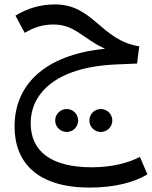

<svg xmlns="http://www.w3.org/2000/svg" viewBox="-20 -484 688 870"><path d="M387 366C501 366 591 341 648 306L614 227C560 255 485 274 396 274C215 274 119 204 119 74C119 -53 223 -180 507 -192L601 -196L611 -274C436 -302 404 -464 229 -464C163 -464 103 -446 50 -413L92 -335C127 -356 167 -373 222 -373C320 -373 355 -309 456 -263C174 -235 46 -93 46 89C46 255 152 366 387 366ZM385 62C385 91 408 114 437 114C465 114 489 91 489 62C489 33 465 10 437 10C408 10 385 33 385 62ZM230 62C230 91 254 114 282 114C311 114 334 91 334 62C334 33 311 10 282 10C254 10 230 33 230 62Z"/></svg>

Font: FiraGO Unicode
Style: Regular
Weight: 400
Designer: bBox Type
Foundry: bBox Type GmbH
Version: Version 1.001;PS 001.001;hotconv 1.0.88;makeotf.lib2.5.64775